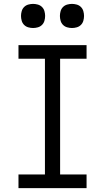

<svg xmlns="http://www.w3.org/2000/svg" viewBox="-20 -967 540 987"><path d="M75 0V-70H211V-665H75V-735H425V-665H289V-70H425V0ZM350 -823Q338 -823 325.5 -826.5Q313 -830 304 -839Q295 -848 291.5 -860.5Q288 -873 288 -885Q288 -897 291.5 -909.5Q295 -922 304 -931Q313 -940 325.5 -943.5Q338 -947 350 -947Q362 -947 374.5 -943.5Q387 -940 396 -931Q405 -922 408.5 -909.5Q412 -897 412 -885Q412 -873 408.5 -860.5Q405 -848 396 -839Q387 -830 374.5 -826.5Q362 -823 350 -823ZM150 -823Q138 -823 125.5 -826.5Q113 -830 104 -839Q95 -848 91.5 -860.5Q88 -873 88 -885Q88 -897 91.5 -909.5Q95 -922 104 -931Q113 -940 125.5 -943.5Q138 -947 150 -947Q162 -947 174.5 -943.5Q187 -940 196 -931Q205 -922 208.5 -909.5Q212 -897 212 -885Q212 -873 208.5 -860.5Q205 -848 196 -839Q187 -830 174.5 -826.5Q162 -823 150 -823Z"/></svg>

Font: Iosevka
Style: Regular
Weight: 400
Monospace: yes
Designer: Belleve Invis
Foundry: Belleve Invis
Version: Version 33.2.3; ttfautohint (v1.8.4)